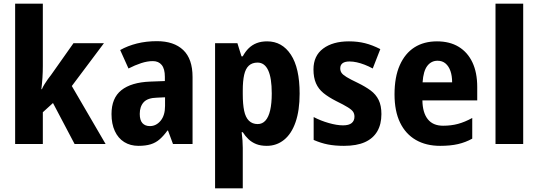

<svg xmlns="http://www.w3.org/2000/svg" viewBox="-20 -780 2917 1040"><path d="M212 -423Q212 -391 210 -359.5Q208 -328 204 -297H207Q213 -311 221.5 -324.5Q230 -338 239.5 -351.5Q249 -365 258 -376L378 -546H543L369 -314L552 0H384L267 -222L212 -172V0H62V-760H212Z M830 -557Q922 -557 972.5 -509Q1023 -461 1023 -363V0H917L890 -73H887Q867 -45 845.5 -26Q824 -7 796.5 1.5Q769 10 730 10Q686 10 653 -10.5Q620 -31 602 -70Q584 -109 584 -162Q584 -249 637.5 -291.5Q691 -334 793 -338L873 -341V-364Q873 -407 856 -428Q839 -449 808 -449Q778 -449 744.5 -438Q711 -427 676 -409L631 -509Q672 -532 722 -544.5Q772 -557 830 -557ZM831 -251Q780 -250 758.5 -226.5Q737 -203 737 -163Q737 -129 751.5 -113Q766 -97 792 -97Q826 -97 850 -126Q874 -155 874 -206V-253Z M1427 -556Q1508 -556 1555.5 -484Q1603 -412 1603 -273Q1603 -182 1581 -118.5Q1559 -55 1518.5 -22.5Q1478 10 1425 10Q1392 10 1368 0.5Q1344 -9 1326 -26Q1308 -43 1295 -64H1289Q1292 -41 1293.5 -19.5Q1295 2 1295 21V240H1145V-546H1266L1288 -475H1295Q1309 -501 1327.5 -519Q1346 -537 1370.5 -546.5Q1395 -556 1427 -556ZM1375 -441Q1346 -441 1328 -424.5Q1310 -408 1302.5 -374.5Q1295 -341 1295 -290V-270Q1295 -216 1302.5 -180Q1310 -144 1328.5 -126Q1347 -108 1376 -108Q1401 -108 1418 -127Q1435 -146 1443.5 -183Q1452 -220 1452 -274Q1452 -358 1432.5 -399.5Q1413 -441 1375 -441Z M2046 -162Q2046 -107 2023.5 -68.5Q2001 -30 1956.5 -10Q1912 10 1843 10Q1794 10 1756 2.5Q1718 -5 1679 -22V-146Q1717 -126 1761 -113.5Q1805 -101 1838 -101Q1870 -101 1885 -113.5Q1900 -126 1900 -148Q1900 -163 1893 -174Q1886 -185 1864.5 -198.5Q1843 -212 1800 -233Q1759 -254 1732 -276Q1705 -298 1691.5 -329Q1678 -360 1678 -404Q1678 -478 1730.5 -517Q1783 -556 1870 -556Q1917 -556 1957 -546Q1997 -536 2040 -514L1999 -409Q1977 -421 1955 -429.5Q1933 -438 1912.5 -442.5Q1892 -447 1873 -447Q1848 -447 1835.5 -437.5Q1823 -428 1823 -410Q1823 -396 1830 -385.5Q1837 -375 1857.5 -362.5Q1878 -350 1918 -331Q1959 -311 1987.5 -290Q2016 -269 2031 -238.5Q2046 -208 2046 -162Z M2347 -556Q2416 -556 2464.5 -526.5Q2513 -497 2539 -442Q2565 -387 2565 -309V-236H2268Q2269 -170 2297 -134.5Q2325 -99 2380 -99Q2424 -99 2461 -109Q2498 -119 2538 -141V-29Q2502 -9 2461 0.5Q2420 10 2364 10Q2288 10 2232.5 -22Q2177 -54 2147 -116Q2117 -178 2117 -269Q2117 -363 2145.5 -427Q2174 -491 2225 -523.5Q2276 -556 2347 -556ZM2350 -451Q2316 -451 2294.5 -423Q2273 -395 2269 -334H2429Q2429 -369 2420 -395Q2411 -421 2393.5 -436Q2376 -451 2350 -451Z M2814 0H2664V-760H2814Z"/></svg>

Font: Noto Sans Display SemiCondensed
Style: Regular
Weight: 400
Width: 4
Version: Version 2.003